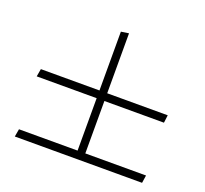

<svg xmlns="http://www.w3.org/2000/svg" viewBox="-116 -722 994 933"><g transform="rotate(20 381.5 -255.5)"><path d="M399 -586V-276H712L707 -236H399V35H713L707 75H49L56 35H359V-236H49L56 -276H359V-580Z"/></g></svg>

Font: Aref Ruqaa Ink
Style: Regular
Weight: 400
Designer: Abdullah Aref
Version: Version 1.005